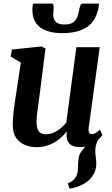

<svg xmlns="http://www.w3.org/2000/svg" viewBox="-20 -834 644 1101"><path d="M378.5 247.5 369 217Q391.5 208 403.2 196.2Q415 184.5 421 168Q427 152.5 427 132.5Q427 112.5 429 90.5Q430 55 447.8 33.2Q465.5 11.5 479 -6.5L555 -49Q540 -30.5 533 -10.2Q526 10 526.5 34Q526.5 48 529.2 67.5Q532 87 532 105Q532 136 518.8 161.8Q505.5 187.5 480 207Q459 223 433.8 233.2Q408.5 243.5 378.5 247.5ZM188.5 10Q156.5 10 125.8 -1.8Q95 -13.5 74.2 -41.2Q53.5 -69 53 -117.5Q53 -135 54.5 -155.8Q56 -176.5 58.8 -199.8Q61.5 -223 65 -246.8Q68.5 -270.5 72 -293L99.5 -475.5L41 -509.5L48.5 -550L217.5 -567.5L241 -556L207 -289Q204.5 -267.5 201.5 -246.2Q198.5 -225 195.8 -205Q193 -185 191.2 -167.8Q189.5 -150.5 189.5 -137.5Q189.5 -109.5 195.8 -93.5Q202 -77.5 214.2 -70.8Q226.5 -64 244.5 -64Q266.5 -64 288 -73.5Q309.5 -83 327.8 -98.2Q346 -113.5 360 -130.5L418 -563.5H552L488.5 -101.5Q486 -82 491.2 -73.2Q496.5 -64.5 506.5 -64.5Q515.5 -64.5 525.2 -70Q535 -75.5 553.5 -90L567 -59.5Q562.5 -51.5 545.5 -34.8Q528.5 -18 501.2 -4.2Q474 9.5 439 9.5Q402 9.5 383.5 -5.5Q365 -20.5 362.5 -46.5Q362 -49 362 -52.5Q362 -56 362 -60.2Q362 -64.5 362.5 -69Q363 -73.5 363.5 -77.5L362 -78.5Q348.5 -62.5 331.8 -46.8Q315 -31 293.8 -18.2Q272.5 -5.5 246.2 2.2Q220 10 188.5 10ZM276 -813.5Q283.5 -813.5 285.8 -807.8Q288 -802 288 -793.5Q288 -783 286.5 -771.5Q285 -760 285 -750Q285 -725 299.8 -709.2Q314.5 -693.5 348 -693.5Q383.5 -693.5 400.8 -706.8Q418 -720 424.5 -740Q431 -760 434.5 -780Q436.5 -792 441 -802.8Q445.5 -813.5 455.5 -813.5H547.5Q547.5 -810 547.5 -806.5Q547.5 -803 546.5 -798.5Q533 -716.5 481 -680.2Q429 -644 336.5 -644Q284.5 -644 246.2 -657.8Q208 -671.5 186.8 -701.2Q165.5 -731 165.5 -778Q165.5 -786.5 166.5 -795.5Q167.5 -804.5 169.5 -813.5Z"/></svg>

Font: Merriweather
Style: Bold Italic
Weight: 700
Italic angle: -7.8°
Version: Version 2.101